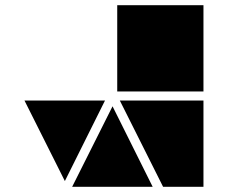

<svg xmlns="http://www.w3.org/2000/svg" viewBox="-20 -717 875 737"><path d="M761 -366H430V-697H761ZM566 0H257L412 -309ZM229 -22 74 -331H383ZM761 0H606L440 -331H761Z"/></svg>

Font: Geotalism
Style: Regular
Weight: 400
Designer: GGBotNet
Foundry: GGBotNet
Version: 1.00